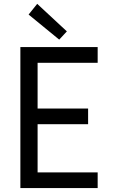

<svg xmlns="http://www.w3.org/2000/svg" viewBox="-20 -960 576 980"><path d="M84 -719.7H478.5V-639.6H171.9V-406.2H429.7V-326.2H171.9V-80.1H478.5V0H84ZM126 -885.7 169.9 -940.4 321.3 -799.8 282.2 -757.8Z"/></svg>

Font: Reddit Sans Fudge
Style: Regular
Weight: 400
Designer: Stephen Hutchings
Foundry: Reddit
Version: Version 1.011